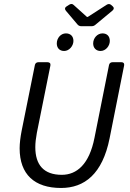

<svg xmlns="http://www.w3.org/2000/svg" viewBox="-20 -938 656 969"><path d="M312.5 -883.8 371.1 -814.5C376 -808.6 382.8 -805.7 390.6 -805.7H441.4C449.2 -805.7 455.1 -807.6 460.9 -812.5L547.9 -884.8C555.7 -891.6 556.6 -899.4 548.8 -906.2L541 -913.1C534.2 -918.9 526.4 -918.9 518.6 -914.1L422.9 -852.5H418.9L351.6 -913.1C344.7 -919.9 336.9 -918.9 329.1 -914.1L315.4 -905.3C306.6 -899.4 305.7 -892.6 312.5 -883.8ZM266.6 -718.8C266.6 -695.3 281.2 -680.7 303.7 -680.7C329.1 -680.7 350.6 -706.1 350.6 -731.4C350.6 -755.9 335 -769.5 312.5 -769.5C287.1 -769.5 266.6 -746.1 266.6 -718.8ZM450.2 -718.8C450.2 -695.3 465.8 -680.7 487.3 -680.7C513.7 -680.7 534.2 -706.1 534.2 -731.4C534.2 -755.9 519.5 -769.5 497.1 -769.5C471.7 -769.5 450.2 -746.1 450.2 -718.8ZM156.2 -610.4 88.9 -276.4C83 -246.1 79.1 -214.8 79.1 -189.5C79.1 -57.6 154.3 10.7 288.1 10.7C406.2 10.7 497.1 -59.6 533.2 -240.2L606.4 -607.4C608.4 -618.2 603.5 -624 592.8 -624H547.9C539.1 -624 532.2 -619.1 530.3 -610.4L457 -243.2C430.7 -108.4 367.2 -55.7 292 -55.7C200.2 -55.7 158.2 -106.4 158.2 -195.3C158.2 -217.8 161.1 -240.2 166 -267.6L234.4 -607.4C236.3 -618.2 230.5 -624 219.7 -624H173.8C165 -624 158.2 -619.1 156.2 -610.4Z"/></svg>

Font: Ed Sans Neue
Style: Italic
Weight: 400
Italic angle: -11°
Designer: Stephen Hutchings
Version: Version 1.004;PS 001.004;hotconv 1.0.88;makeotf.lib2.5.64775